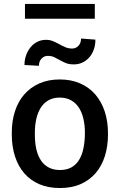

<svg xmlns="http://www.w3.org/2000/svg" viewBox="-20 -939 605 969"><path d="M282.5 10Q223.5 10 178.2 -9.5Q133 -29 102.2 -64.8Q71.5 -100.5 55.5 -150.2Q39.5 -200 39.5 -261V-269Q39.5 -328 55.5 -377.5Q71.5 -427 102.5 -462.5Q133.5 -498 178.5 -518Q223.5 -538 281.5 -538Q339 -538 384.2 -518.2Q429.5 -498.5 460.8 -462.5Q492 -426.5 508.5 -376.5Q525 -326.5 525 -266V-261Q525 -201.5 509.5 -151.8Q494 -102 463.2 -66Q432.5 -30 387.2 -10Q342 10 282.5 10ZM282.5 -81Q316 -81 339.8 -94Q363.5 -107 378.8 -131.5Q394 -156 401.2 -190.8Q408.5 -225.5 408.5 -269Q408.5 -307 401 -339.5Q393.5 -372 378 -395.8Q362.5 -419.5 338.5 -433Q314.5 -446.5 281.5 -446.5Q249 -446.5 225.2 -433.2Q201.5 -420 186.2 -396.2Q171 -372.5 163.5 -340Q156 -307.5 156 -269V-258.5Q156 -217 163.8 -184.2Q171.5 -151.5 187.2 -128.5Q203 -105.5 226.8 -93.2Q250.5 -81 282.5 -81ZM461.5 -739Q461.5 -711.5 453.2 -688.5Q445 -665.5 430.2 -649Q415.5 -632.5 395.8 -623.2Q376 -614 352.5 -614Q328.5 -614 312.2 -620.8Q296 -627.5 282 -635.5Q268 -643.5 254.2 -650.2Q240.5 -657 221 -657Q202.5 -657 189.5 -643.2Q176.5 -629.5 176.5 -607L103.5 -611Q103.5 -637.5 112 -660.8Q120.5 -684 134.8 -701.2Q149 -718.5 168.8 -728.2Q188.5 -738 212 -738Q232 -738 248.2 -731Q264.5 -724 279 -716Q294 -707.5 309.8 -700.8Q325.5 -694 344 -694Q362.5 -694 375.8 -707.8Q389 -721.5 389 -744.5ZM458.5 -844.5H106V-919H458.5Z"/></svg>

Font: Roberto Sans Medium
Style: Regular
Weight: 500
Designer: Google (font) & Cristiano Sobral (main changes)
Version: Version 1.000;October 12, 2021;FontCreator 14.0.0.2814 64-bi